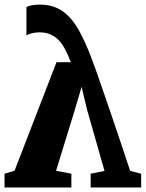

<svg xmlns="http://www.w3.org/2000/svg" viewBox="-22 -826 642 846"><path d="M154.5 -805.5Q212.5 -805.5 253 -777.2Q293.5 -749 324 -695.2Q354.5 -641.5 383 -564.5Q385.5 -559 397.8 -524.8Q410 -490.5 428.2 -437.8Q446.5 -385 468 -322Q489.5 -259 511.2 -194.2Q533 -129.5 551.5 -73L600 -60.5V0H377.5V-60.5L438.5 -73L362 -341.5L337.5 -443L307.5 -341.5L225 -73.5L292.5 -60.5V0H-2V-60.5L42 -73.5L227 -552H290Q278 -584 265 -608.5Q252 -633 235.8 -649.8Q219.5 -666.5 198.8 -675Q178 -683.5 151.5 -683.5Q133.5 -683.5 117.5 -679.2Q101.5 -675 94.5 -670V-795Q104.5 -800.5 119.8 -803Q135 -805.5 154.5 -805.5Z"/></svg>

Font: Merriweather 28pt Black
Style: Regular
Weight: 900
Version: Version 2.100